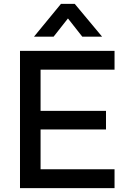

<svg xmlns="http://www.w3.org/2000/svg" viewBox="-20 -969 654 989"><path d="M83 0V-707H570V-610H189V-398H526V-302H189V-97H570V0ZM155 -780 294 -949H365L506 -780H404L330 -874L256 -780Z"/></svg>

Font: Onest Medium
Style: Regular
Weight: 500
Designer: Dmitri Voloshin, Andrey Kudryavtsev
Foundry: Dmitri Voloshin, Andrey Kudryavtsev
Version: Version 1.000;gftools[0.9.33]